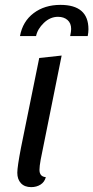

<svg xmlns="http://www.w3.org/2000/svg" viewBox="-20 -748 383 788"><path d="M142 -51Q142 -23 168 -21Q163 -1 146.5 9.5Q130 20 108 20Q81 20 66 4Q51 -12 51 -39Q51 -63 66 -141L141 -510L233 -520L147 -93Q142 -66 142 -51ZM272 -629Q272 -653 257 -666Q242 -679 218 -679Q186 -679 160 -654Q134 -629 128 -600H62Q73 -660 118 -694Q163 -728 228 -728Q343 -728 343 -628Q343 -615 340 -600H268Q272 -619 272 -629Z"/></svg>

Font: Sansita Light Italic
Style: Regular
Weight: 300
Italic angle: -11°
Designer: Pablo Cosgaya
Foundry: Omnibus-Type
Version: Version 1.006